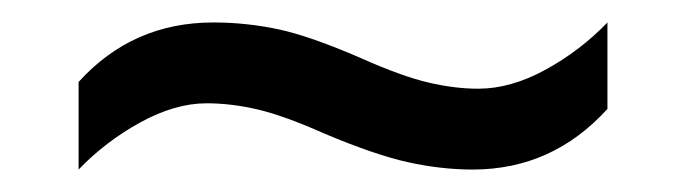

<svg xmlns="http://www.w3.org/2000/svg" viewBox="-20 -438 612 171"><path d="M269 -319Q233 -335 209.5 -340.5Q186 -346 164 -346Q136 -346 105 -329Q74 -312 50 -287V-365Q98 -418 170 -418Q199 -418 227.5 -412Q256 -406 302 -386Q338 -370 361.5 -364.5Q385 -359 406 -359Q435 -359 466 -376Q497 -393 521 -418V-341Q472 -287 401 -287Q373 -287 343.5 -293.5Q314 -300 269 -319Z"/></svg>

Font: Noto Sans Hebrew Droid SemiBold
Style: Regular
Weight: 600
Designer: Monotype Design Team
Foundry: Monotype Imaging Inc.
Version: Version 1.100; ttfautohint (v1.8.4.7-5d5b)